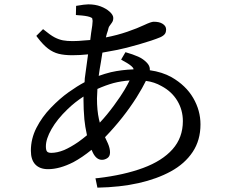

<svg xmlns="http://www.w3.org/2000/svg" viewBox="-20 -813 1040 883"><path d="M439 -249Q472 -284 504.5 -328.5Q537 -373 552.5 -399.5Q568 -426 576 -443Q537 -440 502 -431Q466 -421 428 -404Q426 -371 426 -360Q426 -306 435 -265Q437 -257 439 -249ZM364 -353Q364 -361 364 -369Q324 -343 291 -311Q243 -265 217 -219.5Q191 -174 191 -140Q191 -122 196.5 -116Q202 -110 216 -110Q243 -110 275 -123Q305 -136 340 -160Q361 -175 380 -191Q371 -232 368 -264Q364 -311 364 -353ZM902 -241Q902 -168 866 -114Q830 -60 766 -25Q702 10 617.5 29Q533 48 428 50L419 7L431 6Q550 -8 638 -40.5Q726 -73 773.5 -126.5Q821 -180 821 -256Q821 -307 795.5 -349.5Q770 -392 723 -417Q690 -436 651 -441Q636 -410 608 -365Q547 -269 463 -182L476 -154Q486 -131 486 -112.5Q486 -94 474 -86Q462 -78 449 -78Q424 -78 408 -109Q404 -116 401 -124Q358 -89 317 -67Q254 -35 201 -35Q163 -35 142.5 -56.5Q122 -78 122 -120Q122 -175 147.5 -225Q173 -275 214 -317.5Q255 -360 295 -388.5Q335 -417 369 -435L370 -453Q377 -509 385 -563Q348 -559 312 -559Q276 -559 250 -565.5Q224 -572 201 -589.5Q178 -607 153 -640L147 -648L178 -679Q212 -651 231.5 -641Q251 -631 269.5 -627.5Q288 -624 313.5 -624Q339 -624 368 -627L395 -629Q395 -634 399 -661Q406 -702 406 -717L404 -729Q403 -731 393 -735Q375 -741 339 -743L329 -744L330 -786Q370 -793 386 -793Q418 -793 443 -783.5Q468 -774 484.5 -759Q501 -744 501 -730.5Q501 -717 494 -708L484 -694Q479 -688 476 -672Q471 -659 467 -641Q519 -651 565.5 -667Q612 -683 643.5 -698Q675 -713 687 -713Q713 -713 727 -704Q744 -694 744 -677Q744 -666 739 -658Q733 -649 718 -642Q682 -627 619.5 -609Q557 -591 519 -583.5Q481 -576 451 -571L444 -527Q438 -495 434 -464Q462 -474 490 -481Q539 -492 594 -494Q594 -499 591 -502Q581 -515 547 -533L537 -539L557 -573Q592 -563 615.5 -552.5Q639 -542 656 -524Q668 -511 669 -497Q669 -494 669 -490Q726 -482 769 -458Q835 -420 868.5 -362.5Q902 -305 902 -241Z"/></svg>

Font: Early Summer Mincho Screen
Style: Regular
Weight: 400
Designer: GuiWonder
Version: Version 1.002